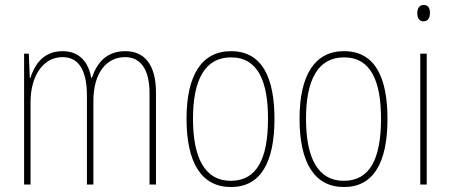

<svg xmlns="http://www.w3.org/2000/svg" viewBox="-20 -809 1817 773"><path d="M485 -603C410 -603 371 -558 350 -496H347C337 -556 302 -603 232 -603C149 -603 118 -542 102 -495H100L96 -593H77V-66H103V-399C103 -499 151 -579 232 -579C287 -579 330 -541 330 -423V-66H356V-402C356 -515 408 -579 484 -579C539 -579 582 -539 582 -434V-66H608V-436C608 -552 559 -603 485 -603Z M1085 -330C1085 -494 1037 -603 910 -603C792 -603 731 -506 731 -331C731 -154 791 -56 910 -56C1028 -56 1085 -153 1085 -330ZM757 -331C757 -489 806 -578 910 -578C1020 -578 1059 -479 1059 -331C1059 -168 1013 -81 909 -81C805 -81 757 -173 757 -331Z M1540 -330C1540 -494 1492 -603 1365 -603C1247 -603 1186 -506 1186 -331C1186 -154 1246 -56 1365 -56C1483 -56 1540 -153 1540 -330ZM1212 -331C1212 -489 1261 -578 1365 -578C1475 -578 1514 -479 1514 -331C1514 -168 1468 -81 1364 -81C1260 -81 1212 -173 1212 -331Z M1686 -789C1666 -789 1660 -772 1660 -756C1660 -738 1667 -723 1685 -723C1703 -723 1711 -737 1711 -757C1711 -773 1706 -789 1686 -789ZM1698 -593H1672V-66H1698Z"/></svg>

Font: Noto Sans Malayalam UI Condensed Thin
Style: Regular
Weight: 100
Width: 3
Designer: Jelle Bosma - Monotype Design Team
Foundry: Monotype Imaging Inc.
Version: Version 2.104